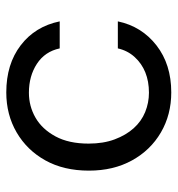

<svg xmlns="http://www.w3.org/2000/svg" viewBox="3 -556 565 611"><g transform="rotate(-90 285.5 -250.5)"><path d="M297 12Q226 12 169.5 -21Q113 -54 80.5 -113Q48 -172 48 -250Q48 -330 80.5 -388.5Q113 -447 169.5 -480Q226 -513 297 -513Q387 -513 447 -467Q507 -421 523 -343H437Q427 -390 388 -415.5Q349 -441 296 -441Q253 -441 216.5 -420Q180 -399 157 -356.5Q134 -314 134 -251Q134 -204 147.5 -168Q161 -132 183 -107.5Q205 -83 234.5 -71Q264 -59 296 -59Q332 -59 360.5 -70.5Q389 -82 409.5 -104.5Q430 -127 437 -158H523Q507 -82 446.5 -35Q386 12 297 12Z"/></g></svg>

Font: DM Sans 17pt
Style: Regular
Weight: 400
Version: Version 4.004;gftools[0.9.30]